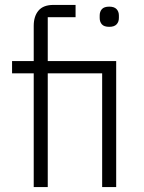

<svg xmlns="http://www.w3.org/2000/svg" viewBox="-20 -760 586 780"><path d="M117 -462H29V-512H117V-655Q117 -694 136.5 -717Q156 -740 197 -740H287V-690H174V-512H452V0H395V-462H174V0H117ZM424 -651Q403 -651 394 -661Q385 -671 385 -687V-697Q385 -713 394 -723Q403 -733 424 -733Q444 -733 453.5 -723Q463 -713 463 -697V-687Q463 -671 453.5 -661Q444 -651 424 -651Z"/></svg>

Font: IBM Plex Sans Hebrew Light
Style: Regular
Weight: 300
Designer: Mike Abbink, Paul van der Laan, Pieter van Rosmalen, Yanek Iontef
Foundry: Bold Monday
Version: Version 1.2